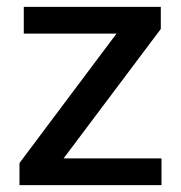

<svg xmlns="http://www.w3.org/2000/svg" viewBox="-20 -537 525 557"><path d="M36.5 0V-64L318 -439.5H49V-517H446.5V-453L164.5 -77.5H448.5V0Z"/></svg>

Font: Public Sans Thin Medium
Style: Regular
Weight: 500
Version: Version 2.001